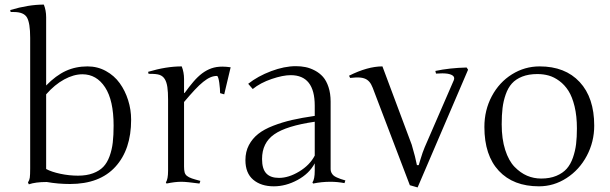

<svg xmlns="http://www.w3.org/2000/svg" viewBox="-20 -800 2685 845"><path d="M183.1 -423.8Q226.1 -467.8 269.5 -487.8Q313 -507.8 365.2 -507.8Q409.2 -507.8 446 -487.5Q482.9 -467.3 506.8 -434.1Q530.8 -400.9 543.9 -359.1Q557.1 -317.4 557.1 -272.9Q557.1 -142.1 488 -66.2Q418.9 9.8 288.1 9.8Q235.8 9.8 186 1H185.1Q136.7 1 106.9 11.2L103 2.9Q109.4 -6.3 111.1 -17.8Q112.8 -29.3 112.8 -59.1V-633.8Q112.8 -698.2 98.9 -722.7Q85 -747.1 41 -747.1H26.9L24.9 -755.9Q105.5 -779.8 172.9 -779.8Q183.1 -754.4 183.1 -724.1ZM183.1 -384.8V-56.2Q206.5 -43.5 245.4 -35.2Q284.2 -26.9 323.2 -26.9Q361.3 -26.9 389.4 -37.4Q417.5 -47.9 434.6 -65.7Q451.7 -83.5 462.2 -112.3Q472.7 -141.1 476.3 -172.9Q480 -204.6 480 -247.1Q480 -358.4 442.4 -415.8Q404.8 -473.1 342.8 -473.1Q304.2 -473.1 262.5 -450.4Q220.7 -427.7 183.1 -384.8Z M719.7 -361.8Q719.7 -394.5 716.6 -416.5Q713.4 -438.5 705.3 -451.7Q697.3 -464.8 683.1 -470.2Q668.9 -475.6 633.8 -475.1L631.8 -483.9Q711.4 -507.8 779.8 -507.8Q790 -481.9 790 -452.1V-392.1L792 -390.1Q812.5 -418.5 831.3 -440.4Q850.1 -462.4 869.6 -477.1Q889.2 -491.7 910.6 -499.3Q932.1 -506.8 958.5 -506.8Q975.1 -506.8 995.1 -503.9L966.8 -384.8L948.7 -390.1Q948.7 -397.5 947.8 -410.2Q946.8 -422.9 945.1 -435.3Q943.4 -447.8 940.7 -456.8Q938 -465.8 934.6 -465.8Q920.4 -465.8 906 -459.7Q891.6 -453.6 874.5 -439.9Q857.4 -426.3 836.9 -404.3Q816.4 -382.3 790 -351.1V-66.9Q790 -51.3 792.5 -41.7Q794.9 -32.2 802.7 -25.9Q810.5 -19.5 824.7 -14.6Q838.9 -9.8 861.8 -3.9L857.9 7.8Q829.6 3.9 809.8 2Q790 0 777.8 0Q750 0 712.9 7.8L710 2.9Q719.7 -11.2 719.7 -48.8Z M1435.1 -55.2Q1435.1 -46.9 1438.7 -39.8Q1442.4 -32.7 1447.5 -28.1Q1452.6 -23.4 1462.4 -19Q1472.2 -14.6 1479.5 -12.2Q1486.8 -9.8 1500 -5.9L1496.1 5.9Q1464.8 0 1434.1 0Q1395.5 0 1357.9 7.8L1355 2.9Q1365.2 -11.2 1365.2 -48.8V-81.1Q1340.8 -35.6 1289.3 -7.8Q1237.8 20 1185.1 20Q1128.9 20 1094.5 -9Q1060.1 -38.1 1060.1 -95.2Q1060.1 -132.3 1075.4 -161.4Q1090.8 -190.4 1116.5 -210.7Q1142.1 -231 1182.4 -246.6Q1222.7 -262.2 1265.4 -272Q1308.1 -281.7 1365.2 -290V-335Q1365.2 -469.2 1259.3 -469.2Q1225.1 -469.2 1175.5 -452.4Q1126 -435.5 1092.3 -408.2L1072.3 -431.2Q1114.7 -464.8 1173.1 -486.8Q1231.4 -508.8 1282.2 -508.8Q1304.7 -508.8 1325 -504.6Q1345.2 -500.5 1366 -489.5Q1386.7 -478.5 1401.6 -461.7Q1416.5 -444.8 1425.8 -416.7Q1435.1 -388.7 1435.1 -353ZM1208 -17.1Q1250.5 -17.1 1296.9 -45.2Q1343.3 -73.2 1365.2 -115.2V-264.2Q1240.2 -246.1 1186.8 -208.7Q1133.3 -171.4 1133.3 -100.1Q1133.3 -56.6 1151.9 -36.9Q1170.4 -17.1 1208 -17.1Z M1817.9 24.9 1783.7 15.1 1627 -396Q1620.6 -414.6 1613.8 -427.7Q1606.9 -440.9 1595.7 -448.7Q1584.5 -456.5 1566.7 -458.5Q1548.8 -460.4 1521 -457L1516.1 -466.8Q1598.1 -507.8 1663.1 -507.8L1792 -163.1Q1808.6 -106.9 1814.9 -73.2H1822.8Q1824.7 -79.6 1830.1 -97.4Q1835.4 -115.2 1839.8 -127.7Q1844.2 -140.1 1849.1 -151.9L1977.1 -446.8Q1986.3 -469.2 1949.7 -475.6Q1929.7 -478.5 1898.9 -476.1L1896 -487.8Q1958 -501 2033.7 -502.9L2040 -493.2Z M2355 -507.8Q2467.3 -507.8 2531.2 -439Q2595.2 -370.1 2595.2 -247.1Q2595.2 -175.8 2562.5 -114.3Q2529.8 -52.7 2473.6 -16.4Q2417.5 20 2352.1 20Q2239.3 20 2175.5 -48.1Q2111.8 -116.2 2111.8 -241.2Q2111.8 -315.4 2144.5 -376.7Q2177.2 -438 2233.2 -472.9Q2289.1 -507.8 2355 -507.8ZM2345.2 -474.1Q2306.6 -474.1 2278.3 -462.9Q2250 -451.7 2232.9 -432.6Q2215.8 -413.6 2205.6 -384.3Q2195.3 -355 2191.7 -324.2Q2188 -293.5 2188 -252.9Q2188 -188.5 2203.4 -140.4Q2218.8 -92.3 2244.6 -65.7Q2270.5 -39.1 2299.8 -26.6Q2329.1 -14.2 2361.8 -14.2Q2399.9 -14.2 2428.5 -26.1Q2457 -38.1 2474.1 -57.4Q2491.2 -76.7 2501.5 -106.2Q2511.7 -135.7 2515.4 -166Q2519 -196.3 2519 -234.9Q2519 -289.1 2508.8 -331.5Q2498.5 -374 2481.7 -400.4Q2464.8 -426.8 2441.7 -443.8Q2418.5 -460.9 2395 -467.5Q2371.6 -474.1 2345.2 -474.1Z"/></svg>

Font: Junge
Style: Regular
Weight: 400
Designer: Alexei Vanyashin
Foundry: Cyreal (www.cyreal.org)
Version: Version 1.002